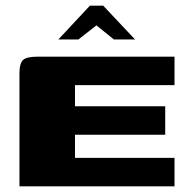

<svg xmlns="http://www.w3.org/2000/svg" viewBox="-20 -661 667 681"><path d="M49 0V-400Q49 -437 62 -448.5Q75 -460 113 -460H599V-359H246V-284H566V-183H246V-101H599V0ZM187 -521 299 -641H346L459 -521H384L322 -571L258 -521Z"/></svg>

Font: Genos ExtraBold
Style: Regular
Weight: 800
Designer: Robert E. Leuschke
Foundry: Robert E. Leuschke
Version: Version 1.010